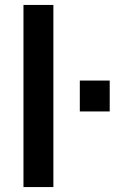

<svg xmlns="http://www.w3.org/2000/svg" viewBox="-20 -757 539 777"><path d="M75 0V-737H196V0ZM303 -306V-431H424V-306Z"/></svg>

Font: Tomorrow Medium
Style: Regular
Weight: 500
Designer: Tony de Marco, Monica Rizzolli
Foundry: Just in Type
Version: Version 2.002